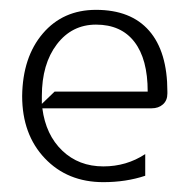

<svg xmlns="http://www.w3.org/2000/svg" viewBox="-20 -365 385 390"><path d="M25 -170Q26 -249 67 -297Q108 -345 175 -345Q246 -345 283 -302.5Q320 -260 320 -179V-175Q320 -161 311 -153Q302 -145 288 -145H66Q73 -91 106.5 -59Q140 -27 190 -27Q237 -27 275 -52V-8Q236 5 190 5Q117 5 71 -43.5Q25 -92 25 -170ZM65 -170V-154L91 -179H280Q280 -245 253 -280Q226 -315 175 -315Q126 -315 95.5 -275Q65 -235 65 -170Z"/></svg>

Font: Glametrix
Style: Light
Weight: 300
Designer: gluk
Foundry: gluk
Version: Version 0.40